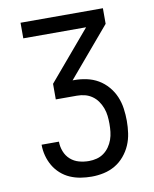

<svg xmlns="http://www.w3.org/2000/svg" viewBox="-83 -798 691 861"><g transform="rotate(-10 262.5 -367.5)"><path d="M265 0Q240 0 215 -4Q190 -8 167 -18Q144 -28 125 -45Q106 -62 93.5 -83.5Q81 -105 74.5 -129.5Q68 -154 68 -179V-180H147V-179Q147 -157 155.5 -135Q164 -113 181 -98Q198 -83 220 -77Q242 -71 265 -71Q283 -71 300.5 -75.5Q318 -80 332.5 -90.5Q347 -101 357.5 -116Q368 -131 374 -148Q380 -165 382 -183Q384 -201 384 -219V-220Q384 -238 382 -256Q380 -274 373.5 -291.5Q367 -309 356.5 -324Q346 -339 331 -349.5Q316 -360 298.5 -364.5Q281 -369 262 -369H166V-440L356 -664H70V-735H445V-664L255 -440H263Q291 -440 319 -434Q347 -428 371 -414Q395 -400 414 -378Q433 -356 444 -330Q455 -304 459 -275.5Q463 -247 463 -219Q463 -191 459 -163Q455 -135 444 -109.5Q433 -84 414.5 -62Q396 -40 372 -26Q348 -12 320.5 -6Q293 0 265 0Z"/></g></svg>

Font: Iosevka Pride
Style: Regular
Weight: 400
Monospace: yes
Designer: Belleve Invis
Foundry: Belleve Invis
Version: Version 30.3.1; ttfautohint (v1.8.4)